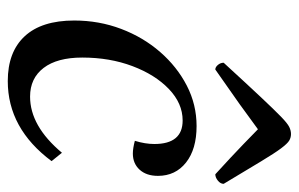

<svg xmlns="http://www.w3.org/2000/svg" viewBox="-154 -584 751 482"><g transform="rotate(90 221.0 -343.5)"><path d="M184 12Q111 12 71.5 -30.5Q32 -73 32 -155Q32 -217 53 -272.5Q74 -328 111 -370.5Q148 -413 195.5 -437.5Q243 -462 297 -462Q355 -462 388.5 -435.5Q422 -409 422 -365Q422 -336 406.5 -319Q391 -302 366 -302Q353 -302 334 -307Q342 -333 342 -356Q342 -427 283 -427Q240 -427 204 -392.5Q168 -358 146.5 -301Q125 -244 125 -175Q125 -112 151 -78Q177 -44 223 -44Q297 -44 364 -124L385 -98Q303 12 184 12ZM317 -699Q326 -699 333.5 -694.5Q341 -690 353 -674Q365 -658 385.5 -624Q406 -590 442 -530Q442 -522 434 -515.5Q426 -509 418 -509Q372 -551 342.5 -579.5Q313 -608 305 -616Q293 -607 283 -600Q273 -593 259 -582.5Q245 -572 220.5 -555Q196 -538 155 -509Q149 -509 143.5 -515.5Q138 -522 138 -530Q193 -590 225 -624Q257 -658 273.5 -674Q290 -690 299 -694.5Q308 -699 317 -699Z"/></g></svg>

Font: Petrona Medium
Style: Italic
Weight: 500
Italic angle: -9°
Designer: Ringo R. Seeber
Foundry: Ringo R. Seeber
Version: Version 2.001; ttfautohint (v1.8.3)